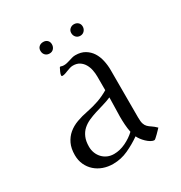

<svg xmlns="http://www.w3.org/2000/svg" viewBox="-133 -626 694 735"><g transform="rotate(-30 213.5 -258.5)"><path d="M273.4 -309.6Q273.4 -324.2 270.5 -338.9Q267.6 -353.5 260.5 -365.7Q253.4 -377.9 241.7 -385.5Q230 -393.1 212.9 -393.1Q206.1 -393.1 199 -390.9Q191.9 -388.7 185.1 -386Q178.2 -383.3 171.9 -381.1Q165.5 -378.9 159.7 -378.9Q155.3 -378.9 155.3 -383.3Q155.3 -385.7 156.5 -389.6Q157.7 -393.6 159.7 -397.7Q161.6 -401.9 163.6 -405.8Q165.5 -409.7 166.5 -412.1L170.4 -414.1Q176.8 -411.1 184.1 -411.1Q191.4 -411.1 198.5 -412.8Q205.6 -414.6 212.4 -416.7Q219.2 -418.9 226.3 -420.9Q233.4 -422.9 240.7 -422.9Q265.6 -422.9 282.7 -412.6Q299.8 -402.3 310.3 -386Q320.8 -369.6 325.4 -348.6Q330.1 -327.6 330.1 -306.2V-96.7Q330.1 -77.6 333.3 -68.1Q336.4 -58.6 342.5 -52.5Q348.6 -46.4 357.4 -40.8Q366.2 -35.2 377.9 -23.9Q376 -22 370.8 -16.4Q365.7 -10.7 359.6 -4.9Q353.5 1 348.4 5.6Q343.3 10.3 341.3 10.3Q333.5 10.3 325 5.1Q316.4 0 308.6 -7.6Q300.8 -15.1 294.7 -23.4Q288.6 -31.7 285.6 -38.6Q257.8 -19 226.1 -4.4Q194.3 10.3 159.2 10.3Q136.2 10.3 116.2 3.2Q96.2 -3.9 81.1 -17.3Q65.9 -30.8 57.1 -49.8Q48.3 -68.8 48.3 -92.3Q48.3 -121.6 58.1 -142.3Q67.9 -163.1 84.7 -177.2Q101.6 -191.4 124.3 -199.7Q147 -208 172.9 -212.9Q200.2 -218.3 224.9 -226.8Q249.5 -235.4 273.4 -249.5ZM277.3 -63.5Q273.9 -80.6 272.7 -98.1Q271.5 -115.7 271.5 -133.3Q271.5 -154.8 272.5 -175.5Q273.4 -196.3 273.4 -217.8Q256.3 -210.4 237.8 -205.1Q219.2 -199.7 201.4 -194.1Q183.6 -188.5 167.2 -181.2Q150.9 -173.8 138.4 -162.6Q126 -151.4 118.7 -134.5Q111.3 -117.7 111.3 -93.3Q111.3 -78.1 116.5 -64.9Q121.6 -51.8 130.9 -42Q140.1 -32.2 152.8 -26.6Q165.5 -21 181.2 -21Q207 -21 232.9 -33.4Q258.8 -45.9 277.3 -63.5ZM159.7 -528.3Q170.9 -528.3 177.7 -521.7Q184.6 -515.1 184.6 -503.9Q184.6 -492.7 177.7 -485.1Q170.9 -477.5 159.7 -477.5Q147.9 -477.5 140.9 -484.9Q133.8 -492.2 133.8 -503.9Q133.8 -515.1 141.1 -521.7Q148.4 -528.3 159.7 -528.3ZM295.4 -528.3Q306.2 -528.3 313.5 -521.7Q320.8 -515.1 320.8 -503.9Q320.8 -493.2 313.7 -485.4Q306.6 -477.5 295.4 -477.5Q284.2 -477.5 277.1 -485.1Q270 -492.7 270 -503.9Q270 -514.6 277.6 -521.5Q285.2 -528.3 295.4 -528.3Z"/></g></svg>

Font: CAT Linz
Style: Regular
Weight: 400
Designer: Peter Wiegel
Foundry: Peter Wiegel
Version: Version 1.08